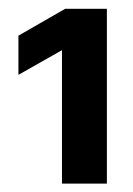

<svg xmlns="http://www.w3.org/2000/svg" viewBox="-20 -846 307 443"><path d="M226.6 -825.7V-422.4H123V-730H122.6L22.5 -673.3V-763.7L130.4 -825.7Z"/></svg>

Font: Inter Cardless Display
Style: Bold
Weight: 700
Designer: Rasmus Andersson
Foundry: rsms
Version: Version 4.001;git-9221beed3